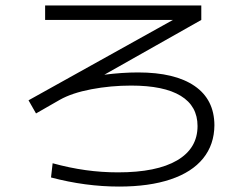

<svg xmlns="http://www.w3.org/2000/svg" viewBox="-20 -687 904 700"><path d="M166 -40 171.9 -91.8Q234.4 -74.7 292.5 -66.7Q350.6 -58.6 410.2 -58.6Q551.3 -58.6 625.7 -102.3Q700.2 -146 700.2 -227.5Q700.2 -300.3 638.9 -337.6Q577.6 -375 458 -375Q383.8 -375 313 -361.6Q242.2 -348.1 198.2 -323.2L111.3 -273.4L84 -321.3L610.4 -614.3H144.5V-667H713.9V-614.3L360.4 -414.6Q425.8 -422.9 483.4 -422.9Q617.7 -422.9 689.5 -373.5Q761.2 -324.2 761.7 -230.5Q761.2 -159.7 720.5 -109.4Q679.7 -59.1 601.8 -33Q523.9 -6.8 414.1 -6.8Q291.5 -6.8 166 -40Z"/></svg>

Font: Pretendard GOV Light
Style: Regular
Weight: 300
Designer: Base glyphs from Inter by Rasmus Andersson; Hangeul glyphs from Noto Sans CJK(Source Han Sans) by Jang Soo-young and Kan
Foundry: Kil Hyung-jin
Version: Version 1.309